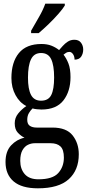

<svg xmlns="http://www.w3.org/2000/svg" viewBox="-20 -786 478 1043"><path d="M186 237Q98 237 54 199.5Q10 162 10 94Q10 36 40.5 3.5Q71 -29 113 -38Q94 -47 77 -65Q60 -83 60 -116Q60 -146 78.5 -169Q97 -192 123 -210Q87 -228 64.5 -269Q42 -310 42 -362Q42 -448 82.5 -497.5Q123 -547 205 -547Q236 -547 259 -538Q282 -529 301 -514Q309 -523 321 -536.5Q333 -550 348.5 -560Q364 -570 384 -570Q408 -570 420 -554Q432 -538 432 -517Q432 -495 421 -478.5Q410 -462 385 -462Q385 -480 376.5 -492Q368 -504 357 -504Q347 -504 339.5 -499.5Q332 -495 325 -489Q341 -469 352 -440.5Q363 -412 363 -367Q363 -290 324.5 -240.5Q286 -191 205 -191Q196 -191 181 -192.5Q166 -194 157 -197Q147 -188 137.5 -172.5Q128 -157 128 -135Q128 -112 142 -102.5Q156 -93 179 -93H265Q341 -93 374.5 -50.5Q408 -8 408 52Q408 138 353.5 187.5Q299 237 186 237ZM203 -239Q243 -239 258.5 -270Q274 -301 274 -365Q274 -431 258 -464.5Q242 -498 203 -498Q165 -498 148.5 -464Q132 -430 132 -364Q132 -302 148.5 -270.5Q165 -239 203 -239ZM189 188Q266 188 296.5 154Q327 120 327 70Q327 27 308.5 9.5Q290 -8 255 -8H169Q150 -8 132 0.5Q114 9 102 30Q90 51 90 88Q90 132 114.5 160Q139 188 189 188ZM149 -619Q170 -656 192 -694Q214 -732 226 -766H332V-756Q322 -739 298 -711.5Q274 -684 244.5 -655.5Q215 -627 190 -606H149Z"/></svg>

Font: Noto Serif ExtraCondensed Medium
Style: Regular
Weight: 500
Width: 2
Designer: Monotype Design Team
Foundry: Monotype Imaging Inc.
Version: Version 2.015